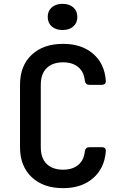

<svg xmlns="http://www.w3.org/2000/svg" viewBox="-20 -968 640 998"><path d="M308 10Q205 10 144.5 -47.5Q84 -105 84 -203V-527Q84 -626 144.5 -683Q205 -740 308 -740Q404 -740 463.5 -689Q523 -638 530 -550Q532 -527 508 -527H445Q424 -527 421 -549Q416 -595 386.5 -619.5Q357 -644 308 -644Q253 -644 222.5 -614Q192 -584 192 -527V-203Q192 -146 222.5 -116Q253 -86 308 -86Q357 -86 386.5 -110.5Q416 -135 421 -181Q424 -203 445 -203H508Q532 -203 530 -181Q523 -93 463.5 -41.5Q404 10 308 10ZM305 -812Q270 -812 249 -830.5Q228 -849 228 -880Q228 -911 249 -929.5Q270 -948 305 -948Q340 -948 361 -929.5Q382 -911 382 -880Q382 -849 361 -830.5Q340 -812 305 -812Z"/></svg>

Font: Pitagon Sans Mono SemiBold
Style: Regular
Weight: 600
Monospace: yes
Designer: Travis Tran
Foundry: Pitagon
Version: Version 1.001; ttfautohint (v1.8.4.7-5d5b);gftools[0.9.26]